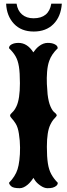

<svg xmlns="http://www.w3.org/2000/svg" viewBox="-20 -995 365 1040"><path d="M86.9 24.4Q52.2 24.4 41 14.2Q30.3 4.9 28.8 -4.9Q63 -39.6 75.2 -78.6Q81.1 -96.7 85 -127.7Q88.9 -158.7 88.6 -196Q88.4 -233.4 82.5 -270Q77.1 -305.7 65.4 -324.5Q53.7 -343.3 44.2 -352.8Q34.7 -362.3 34.7 -370.1Q34.7 -374 40 -379.4Q45.4 -384.3 53.5 -393.6Q61.5 -402.8 69.3 -419.4Q87.9 -459.5 87.9 -543.9Q87.9 -600.6 82.5 -634.3Q77.1 -668 64.2 -690.2Q51.3 -712.4 28.8 -733.9Q28.8 -752 55.7 -759.8Q66.9 -762.7 80.1 -762.7Q127.9 -762.7 160.6 -711.4Q166.5 -719.2 173.3 -727.8Q180.2 -736.3 191.4 -745.1Q214.4 -762.7 238.8 -762.7Q260.7 -762.7 274.9 -755.9Q289.1 -749 291 -741.2L293 -733.9Q258.8 -700.7 246.6 -665Q237.8 -640.1 235.1 -606.4Q232.4 -572.8 233.9 -540Q235.4 -507.3 237.8 -484.4Q242.7 -442.9 253.2 -418.9Q263.7 -395 273.4 -387.7Q285.2 -378.4 286.9 -372.8Q288.6 -367.2 281.7 -360.8Q276.4 -356 268.6 -346.2Q260.7 -336.4 252.9 -320.3Q233.9 -281.7 233.9 -199.7Q233.9 -145 239.3 -110.4Q244.6 -75.7 257.6 -51.8Q270.5 -27.8 293 -4.9Q293 12.7 265.6 21.5Q255.4 24.4 237.3 24.4Q219.2 24.4 199 10.3Q178.7 -3.9 169.9 -17.6L160.6 -31.7Q158.7 -26.9 148.9 -14.6Q139.2 -2.4 130.4 4.9Q107.4 24.4 86.9 24.4ZM162.6 -824.2Q95.2 -824.2 55.7 -866.2Q16.1 -908.2 13.2 -975.1H69.8Q75.2 -937.5 99.4 -916.7Q123.5 -896 161.6 -896Q244.6 -896 257.8 -975.1H314.9Q310.1 -905.3 269.8 -864.7Q229.5 -824.2 162.6 -824.2Z"/></svg>

Font: Sancreek
Style: Regular
Weight: 400
Designer: Vernon Adams
Foundry: Vernon Adams
Version: Version 1.100; ttfautohint (v1.8.4.7-5d5b)